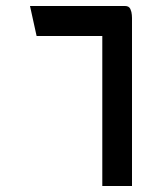

<svg xmlns="http://www.w3.org/2000/svg" viewBox="-20 -620 540 640"><path d="M321 0V-500H102L80 -600H397Q410 -600 414.5 -590Q419 -580 419.5 -570Q420 -560 420 -560V0Z"/></svg>

Font: Reem Kufi Fun
Style: Regular
Weight: 400
Designer: Khaled Hosny
Version: Version 1.005